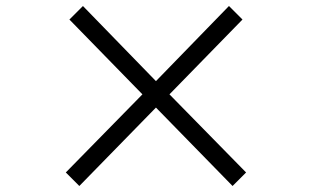

<svg xmlns="http://www.w3.org/2000/svg" viewBox="-20 -701 1040 639"><path d="M499 -343 244 -82 199 -127 454 -387 211 -636 256 -681 499 -431 742 -681 787 -636 544 -387 799 -127 754 -82Z"/></svg>

Font: IBM Plex Sans SC
Style: Regular
Weight: 400
Designer: Mike Abbink; Paul van der Laan; Pieter van Rosmalen; Eunyou Noh; Wujin Sim; Chorong Kim; Dohee Lee; Yejin We; Jinhee Kim
Foundry: Sandoll Inc.
Version: Version 1.000